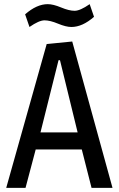

<svg xmlns="http://www.w3.org/2000/svg" viewBox="-20 -905 574 925"><path d="M328 -705 522 0H421L374 -185H152L103 0H10L205 -693ZM262 -615 175 -267H354L269 -615ZM324 -775Q298 -775 259.5 -791Q221 -807 194.5 -807Q168 -807 122 -775L101 -836Q157 -885 210 -885Q236 -885 274.5 -869Q313 -853 339.5 -853Q366 -853 412 -885L433 -824Q377 -775 324 -775Z"/></svg>

Font: Magra
Style: Regular
Weight: 400
Designer: Viviana Monsalve
Foundry: Viviana Monsalve
Version: Version 1.001